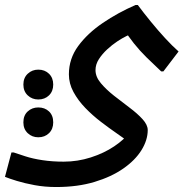

<svg xmlns="http://www.w3.org/2000/svg" viewBox="-44 -488 762 772"><path d="M182 264Q136 264 95.5 256.5Q55 249 24 239.5Q-7 230 -24 223L2 125H11Q29 131 58 140.5Q87 150 126.5 156Q166 162 212 162Q268 162 321 145Q374 128 415 100.5Q456 73 477 44L476 84Q457 70 426.5 49Q396 28 362 2Q328 -24 299 -54Q270 -84 251.5 -118Q233 -152 233 -189Q233 -252 270.5 -303Q308 -354 369 -395.5Q430 -437 501 -468H510Q533 -437 562 -401.5Q591 -366 620 -334.5Q649 -303 674 -281L613 -201H604Q574 -229 546 -256.5Q518 -284 494.5 -313.5Q471 -343 454 -371L482 -350Q479 -350 463.5 -342.5Q448 -335 427.5 -321.5Q407 -308 387 -289.5Q367 -271 353.5 -250Q340 -229 340 -206Q340 -179 361.5 -153.5Q383 -128 414 -103.5Q445 -79 476.5 -55.5Q508 -32 529 -9Q550 14 550 35Q550 75 525 115.5Q500 156 452 189.5Q404 223 336 243.5Q268 264 182 264ZM110 -88Q85 -88 67.5 -104.5Q50 -121 50 -148Q50 -175 67.5 -191.5Q85 -208 110 -208Q136 -208 153 -191.5Q170 -175 170 -148Q170 -121 153 -104.5Q136 -88 110 -88ZM110 64Q85 64 67.5 47.5Q50 31 50 4Q50 -24 67.5 -40Q85 -56 110 -56Q136 -56 153 -40Q170 -24 170 4Q170 31 153 47.5Q136 64 110 64Z"/></svg>

Font: Kufam Medium
Style: Italic
Weight: 500
Italic angle: -11°
Designer: Artur Schmal
Foundry: Original Type
Version: Version 1.301; ttfautohint (v1.8.3)